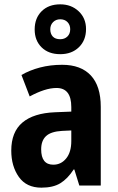

<svg xmlns="http://www.w3.org/2000/svg" viewBox="-20 -856 544 886"><path d="M267 -557Q353 -557 399 -508Q445 -459 445 -363V0H346L323 -74H320Q292 -31 258.5 -10.5Q225 10 171 10Q102 10 67 -39.5Q32 -89 32 -161Q32 -247 83.5 -290.5Q135 -334 234 -338L309 -341V-362Q309 -450 241 -450Q214 -450 183 -440Q152 -430 117 -411L79 -510Q117 -532 164.5 -544.5Q212 -557 267 -557ZM266 -252Q215 -249 192.5 -228Q170 -207 170 -167Q170 -96 226 -96Q262 -96 285.5 -125Q309 -154 309 -205V-254ZM258 -606Q204 -606 172 -637.5Q140 -669 140 -720Q140 -772 172 -804Q204 -836 258 -836Q309 -836 343 -804Q377 -772 377 -722Q377 -670 344 -638Q311 -606 258 -606ZM258 -675Q278 -675 291 -687.5Q304 -700 304 -721Q304 -741 291.5 -754Q279 -767 258 -767Q238 -767 225 -754Q212 -741 212 -721Q212 -700 223.5 -687.5Q235 -675 258 -675Z"/></svg>

Font: Noto Sans Lao Condensed
Style: Bold
Weight: 700
Width: 3
Designer: Monotype Design Team
Foundry: Monotype Imaging Inc.
Version: Version 2.003; ttfautohint (v1.8.4.7-5d5b)